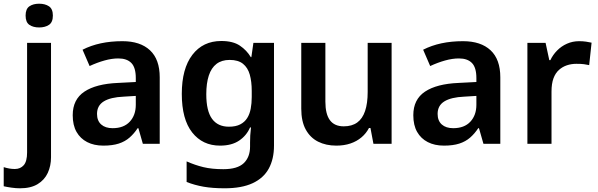

<svg xmlns="http://www.w3.org/2000/svg" viewBox="-71 -775 3222 1035"><path d="M37 240Q15 240 -9.5 236.5Q-34 233 -51 229V126Q-35 131 -20.5 133.5Q-6 136 9 136Q39 136 57 115.5Q75 95 75 47V-544H204V73Q204 119 186.5 157Q169 195 132 217.5Q95 240 37 240ZM67 -691Q67 -727 87.5 -741Q108 -755 140 -755Q172 -755 193 -741Q214 -727 214 -691Q214 -655 193 -641Q172 -627 140 -627Q108 -627 87.5 -641Q67 -655 67 -691Z M589 -553Q685 -553 737.5 -504Q790 -455 790 -358V0H699L675 -84H671Q652 -55 627.5 -33.5Q603 -12 569 -1Q535 10 486 10Q436 10 399 -9Q362 -28 341.5 -64Q321 -100 321 -154Q321 -239 384 -281Q447 -323 565 -328L661 -333V-354Q661 -411 637 -435.5Q613 -460 567 -460Q532 -460 492.5 -449Q453 -438 412 -419L374 -507Q419 -530 472.5 -541.5Q526 -553 589 -553ZM596 -254Q525 -251 488.5 -228.5Q452 -206 452 -161Q452 -124 474.5 -104Q497 -84 536 -84Q596 -84 628.5 -119Q661 -154 661 -210V-258Z M1122 -554Q1185 -554 1222 -529Q1259 -504 1281 -467H1284L1295 -544H1406V10Q1406 82 1378 133.5Q1350 185 1291 212.5Q1232 240 1140 240Q1075 240 1026.5 231.5Q978 223 935 206V95Q980 115 1025.5 126Q1071 137 1133 137Q1209 137 1243 104.5Q1277 72 1277 15V-7Q1277 -26 1278 -45Q1279 -64 1282 -88H1277Q1258 -44 1218 -17Q1178 10 1115 10Q1021 10 965 -61Q909 -132 909 -269Q909 -405 966 -479.5Q1023 -554 1122 -554ZM1167 -452Q1124 -452 1096 -430.5Q1068 -409 1054.5 -367.5Q1041 -326 1041 -267Q1041 -177 1072 -134.5Q1103 -92 1163 -92Q1200 -92 1224 -104.5Q1248 -117 1261.5 -138.5Q1275 -160 1280.5 -189Q1286 -218 1286 -252V-285Q1286 -335 1275.5 -372.5Q1265 -410 1239 -431Q1213 -452 1167 -452Z M2040 -544V0H1942L1926 -85H1918Q1903 -56 1877.5 -34.5Q1852 -13 1818 -1.5Q1784 10 1742 10Q1686 10 1643.5 -11.5Q1601 -33 1577 -77Q1553 -121 1553 -189V-544H1683V-227Q1683 -160 1707.5 -127Q1732 -94 1782 -94Q1826 -94 1854.5 -114.5Q1883 -135 1897 -176.5Q1911 -218 1911 -279V-544Z M2425 -553Q2521 -553 2573.5 -504Q2626 -455 2626 -358V0H2535L2511 -84H2507Q2488 -55 2463.5 -33.5Q2439 -12 2405 -1Q2371 10 2322 10Q2272 10 2235 -9Q2198 -28 2177.5 -64Q2157 -100 2157 -154Q2157 -239 2220 -281Q2283 -323 2401 -328L2497 -333V-354Q2497 -411 2473 -435.5Q2449 -460 2403 -460Q2368 -460 2328.5 -449Q2289 -438 2248 -419L2210 -507Q2255 -530 2308.5 -541.5Q2362 -553 2425 -553ZM2432 -254Q2361 -251 2324.5 -228.5Q2288 -206 2288 -161Q2288 -124 2310.5 -104Q2333 -84 2372 -84Q2432 -84 2464.5 -119Q2497 -154 2497 -210V-258Z M3051 -553Q3070 -553 3088 -550.5Q3106 -548 3118 -545L3105 -424Q3092 -427 3076.5 -429Q3061 -431 3036 -431Q3009 -431 2985 -423Q2961 -415 2942 -398Q2923 -381 2912.5 -352.5Q2902 -324 2902 -281V0H2772V-544H2870L2890 -451H2896Q2909 -479 2932 -502.5Q2955 -526 2985.5 -539.5Q3016 -553 3051 -553Z"/></svg>

Font: Noto Sans Hebrew Thin SemiBold
Style: Regular
Weight: 600
Version: Version 3.001